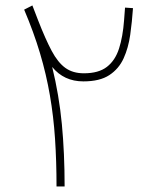

<svg xmlns="http://www.w3.org/2000/svg" viewBox="-20 -675 579 695"><path d="M283.7 -409.7Q243.7 -409.7 216.6 -429.2Q189.5 -448.7 167 -491Q144.5 -533.2 117.7 -602.1L97.2 -655.3L67.4 -640.1Q102.1 -558.6 124.8 -482.4Q147.5 -406.2 160.6 -330.1Q173.8 -253.9 179.2 -172.6Q184.6 -91.3 184.6 0H213.9Q213.9 -120.6 203.9 -225.8Q193.8 -331.1 168.9 -432.6Q211.4 -380.4 281.7 -380.4Q341.3 -380.4 375.7 -403.1Q410.2 -425.8 427.5 -463.9Q444.8 -502 451.4 -549.1Q458 -596.2 461.4 -645.5L432.6 -647.5L429.2 -602.5Q424.8 -542.5 410.9 -499.3Q397 -456.1 366.9 -432.9Q336.9 -409.7 283.7 -409.7Z"/></svg>

Font: Estedad-FD-VF Thin
Style: Regular
Weight: 100
Designer: Amin Abedi
Version: Version 5.0